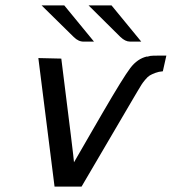

<svg xmlns="http://www.w3.org/2000/svg" viewBox="-20 -687 636 711"><path d="M122 -472 207 -470Q254 -97 254 -86Q317 -195 321 -202Q336 -227 361 -271Q436 -400 462.5 -435Q489 -470 525 -478V-477L537 -480Q545 -481 562 -481H596L583 -423Q568 -422 555 -417Q542 -412 534.5 -407.5Q527 -403 517.5 -391.5Q508 -380 504 -373.5Q500 -367 489.5 -349.5Q479 -332 475 -325L282 4H182ZM134 -667H218L328 -533H291Q271 -532 253 -550ZM308 -667H393L503 -533H461Q444 -533 426 -550Z"/></svg>

Font: Coval
Style: Light Italic
Weight: 300
Foundry: Context Ltd
Version: Version 001.000